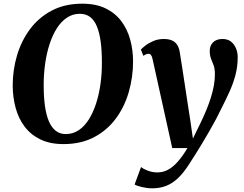

<svg xmlns="http://www.w3.org/2000/svg" viewBox="-20 -773 1325 1044"><path d="M325 10.5Q251.5 10.5 199 -15.2Q146.5 -41 113.5 -85Q80.5 -129 65 -186.5Q49.5 -244 49 -307Q49 -392 72.5 -471.5Q96 -551 143.2 -614.5Q190.5 -678 261.5 -715.5Q332.5 -753 427.5 -753Q501.5 -753 554 -727.5Q606.5 -702 639.5 -658Q672.5 -614 688 -557.5Q703.5 -501 703.5 -439Q703.5 -353 680.2 -272.5Q657 -192 609.8 -128.2Q562.5 -64.5 491.5 -27Q420.5 10.5 325 10.5ZM337.5 -44Q376.5 -44 408 -65Q439.5 -86 463 -123.5Q486.5 -161 502.5 -210.2Q518.5 -259.5 526.5 -317Q534.5 -374.5 534 -435.5Q534 -497.5 527.5 -546Q521 -594.5 507.2 -628.5Q493.5 -662.5 470.5 -680.2Q447.5 -698 414 -698Q375.5 -698 344 -677Q312.5 -656 289 -619Q265.5 -582 249.5 -532.8Q233.5 -483.5 225.5 -427Q217.5 -370.5 217.5 -310.5Q217.5 -247.5 224.2 -198Q231 -148.5 245.5 -114.2Q260 -80 282.8 -62Q305.5 -44 337.5 -44ZM809.5 -452Q806 -468 800.8 -474.2Q795.5 -480.5 788 -480.5Q781 -480.5 774.2 -477.8Q767.5 -475 759.5 -469.5L746 -503.5Q752.5 -511 770 -524.8Q787.5 -538.5 813.5 -549.8Q839.5 -561 870 -561Q898.5 -561 916.5 -552.5Q934.5 -544 944.2 -528Q954 -512 957.5 -489Q964.5 -444.5 971.8 -398.5Q979 -352.5 986 -305.5Q993 -258.5 1000.2 -212Q1007.5 -165.5 1014.5 -120L1029 -19.5L1069.5 -102.5Q1087 -138.5 1101.5 -173.5Q1116 -208.5 1126.5 -242Q1137 -275.5 1142.8 -307.2Q1148.5 -339 1148.5 -368.5Q1148.5 -399.5 1141.5 -418Q1134.5 -436.5 1127.5 -453.8Q1120.5 -471 1120.5 -497Q1120.5 -524.5 1138.5 -542.8Q1156.5 -561 1190 -561Q1218 -561 1236 -546.8Q1254 -532.5 1263.2 -510Q1272.5 -487.5 1272.5 -463Q1272.5 -412.5 1260.8 -367Q1249 -321.5 1229.2 -277.5Q1209.5 -233.5 1185.5 -186.5Q1172 -158 1154.8 -125.5Q1137.5 -93 1118.2 -59.5Q1099 -26 1079.8 5.8Q1060.5 37.5 1042.8 65.8Q1025 94 1011 115.5Q980 165 948.8 194.8Q917.5 224.5 883.2 237.8Q849 251 808.5 251Q781 251 752 244.2Q723 237.5 712 230L747 135Q757.5 145 783.2 154.8Q809 164.5 835.5 164.5Q866.5 164.5 893.2 150.2Q920 136 946 106.8Q972 77.5 999.5 32H916.5Z"/></svg>

Font: Merriweather 36pt ExtraBold
Style: Italic
Weight: 800
Italic angle: -7.8°
Version: Version 2.101